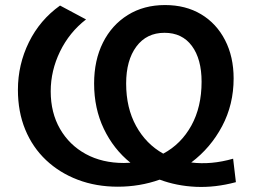

<svg xmlns="http://www.w3.org/2000/svg" viewBox="-20 -730 1016 761"><path d="M447 10Q361 10 288.5 -17.5Q216 -45 162.5 -95.5Q109 -146 80 -216.5Q51 -287 51 -374Q51 -474 94.5 -562.5Q138 -651 218 -708L321 -653Q255 -602 218 -526Q181 -450 181 -368Q181 -283 218 -219Q255 -155 320 -119.5Q385 -84 471 -84Q484 -84 497 -85Q430 -139 391.5 -219.5Q353 -300 353 -399Q353 -491 388 -561Q423 -631 486.5 -670.5Q550 -710 634 -710Q716 -710 777 -673.5Q838 -637 872 -571Q906 -505 906 -419Q906 -316 860.5 -230Q815 -144 738 -86Q817 -76 904 -101L915 -8Q833 14 756.5 10.5Q680 7 613 -18Q534 10 447 10ZM627 -121Q698 -159 738.5 -232.5Q779 -306 779 -406Q779 -496 740.5 -548Q702 -600 632 -600Q561 -600 520.5 -545.5Q480 -491 480 -399Q480 -302 519.5 -230.5Q559 -159 627 -121Z"/></svg>

Font: Montserrat SemiBold
Style: Regular
Weight: 600
Designer: Julieta Ulanovsky
Foundry: Julieta Ulanovsky
Version: Version 9.000; ttfautohint (v1.8.4.7-5d5b)